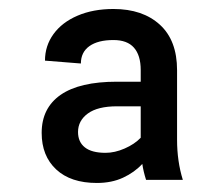

<svg xmlns="http://www.w3.org/2000/svg" viewBox="-20 -741 487 423"><path d="M301.8 -344.7Q295.9 -363.3 293.5 -379.9Q276.4 -361.3 251.2 -349.6Q226.1 -337.9 193.4 -337.9Q135.7 -337.9 103.8 -367.7Q71.8 -397.5 71.8 -448.2Q71.8 -502.9 113.5 -532Q155.3 -561 237.3 -561H290V-586.9Q290 -619.1 275.1 -636Q260.3 -652.8 230 -652.8Q195.8 -652.8 177 -639.4Q158.2 -626 158.2 -601.1L79.1 -607.4Q79.1 -640.1 97.9 -666Q116.7 -691.9 150.9 -706.5Q185.1 -721.2 230 -721.2Q294.4 -721.2 332.3 -686.5Q370.1 -651.9 370.1 -586.4V-433.1Q370.1 -385.7 382.8 -344.7ZM290 -437.5V-506.8H237.8Q195.3 -506.8 173.6 -491Q151.9 -475.1 151.9 -450.2Q151.9 -428.2 167 -416.3Q182.1 -404.3 212.4 -404.3Q232.9 -404.3 254.6 -413.8Q276.4 -423.3 290 -437.5Z"/></svg>

Font: Heebo
Style: Regular
Weight: 400
Designer: Oded Ezer
Foundry: Meir Sadan
Version: Version 2.001; ttfautohint (v1.5.14-ce02) -l 8 -r 50 -G 200 